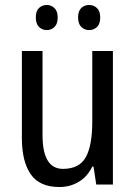

<svg xmlns="http://www.w3.org/2000/svg" viewBox="-20 -742 545 772"><path d="M434 -537V0H367L356 -72H351Q331 -31 296 -10.5Q261 10 219 10Q139 10 103.5 -41.5Q68 -93 68 -186V-537H151V-199Q151 -63 233 -63Q299 -63 325 -110Q351 -157 351 -253V-537ZM124 -672Q124 -698 137 -710Q150 -722 168 -722Q186 -722 199 -709.5Q212 -697 212 -672Q212 -646 199 -633.5Q186 -621 168 -621Q150 -621 137 -633.5Q124 -646 124 -672ZM294 -672Q294 -698 307 -710Q320 -722 338 -722Q357 -722 370 -709.5Q383 -697 383 -672Q383 -646 370 -633.5Q357 -621 338 -621Q320 -621 307 -633.5Q294 -646 294 -672Z"/></svg>

Font: Noto Sans Ethiopic Cond
Style: Regular
Weight: 400
Width: 3
Designer: Monotype Design Team
Foundry: Monotype Imaging Inc.
Version: Version 2.102; ttfautohint (v1.8.4.7-5d5b)